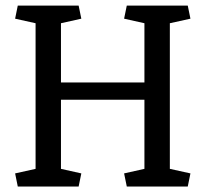

<svg xmlns="http://www.w3.org/2000/svg" viewBox="-20 -681 752 701"><path d="M109.9 -596.2 35.2 -612.8 44.9 -660.6H267.1L276.9 -612.8L202.6 -596.2V-379.9H507.3V-596.2L433.1 -612.8L442.9 -660.6H665.5L675.3 -612.8L600.1 -596.2V-64.5L675.3 -47.9L665.5 0H442.9L433.1 -47.9L507.3 -64.5V-316.9H202.6V-64.5L276.9 -47.9L267.1 0H44.9L35.2 -47.9L109.9 -64.5Z"/></svg>

Font: Noticia Text
Style: Regular
Weight: 400
Designer: JM Sole
Foundry: JM Sole
Version: Version 1.003